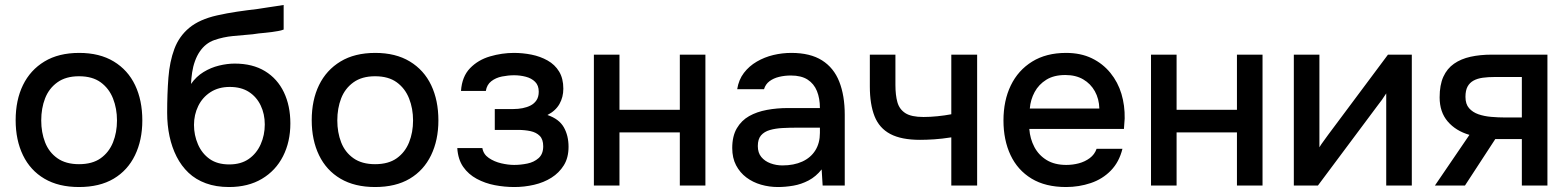

<svg xmlns="http://www.w3.org/2000/svg" viewBox="-20 -747 6314 773"><path d="M298 6Q216 6 159 -27.5Q102 -61 72.5 -122Q43 -183 43 -263Q43 -344 72.5 -404.5Q102 -465 159 -499.5Q216 -534 299 -534Q381 -534 438 -499.5Q495 -465 524 -404Q553 -343 553 -262Q553 -183 523.5 -122Q494 -61 437.5 -27.5Q381 6 298 6ZM298 -86Q352 -86 385.5 -110Q419 -134 435 -174Q451 -214 451 -262Q451 -310 435 -350.5Q419 -391 385.5 -415.5Q352 -440 298 -440Q245 -440 211 -415.5Q177 -391 161.5 -351Q146 -311 146 -262Q146 -214 161.5 -174Q177 -134 211 -110Q245 -86 298 -86Z M902 6Q850 6 809 -9Q768 -24 739 -51.5Q710 -79 691 -116.5Q672 -154 662.5 -198.5Q653 -243 653 -293Q653 -369 658 -434Q663 -499 682 -550Q701 -601 742 -635Q783 -669 854 -685Q894 -694 934.5 -700Q975 -706 1018 -711Q1042 -715 1060 -717.5Q1078 -720 1093.5 -722.5Q1109 -725 1122 -727V-628Q1112 -624 1099.5 -622Q1087 -620 1074 -618Q1061 -616 1048 -615Q1035 -614 1022 -612.5Q1009 -611 997 -609Q959 -606 918.5 -602Q878 -598 842.5 -585.5Q807 -573 784 -539Q773 -523 765 -501Q757 -479 753.5 -455Q750 -431 749 -409Q770 -439 799.5 -457Q829 -475 862 -483Q895 -491 925 -491Q997 -491 1047 -460.5Q1097 -430 1123 -375.5Q1149 -321 1149 -250Q1149 -176 1119.5 -118Q1090 -60 1034.5 -27Q979 6 902 6ZM903 -85Q950 -85 981.5 -107Q1013 -129 1029.5 -166Q1046 -203 1046 -246Q1046 -288 1029.5 -322.5Q1013 -357 982 -377Q951 -397 905 -397Q860 -397 827.5 -376Q795 -355 778 -320Q761 -285 761 -244Q761 -203 777 -166Q793 -129 824 -107Q855 -85 903 -85Z M1490 6Q1408 6 1351 -27.5Q1294 -61 1264.5 -122Q1235 -183 1235 -263Q1235 -344 1264.5 -404.5Q1294 -465 1351 -499.5Q1408 -534 1491 -534Q1573 -534 1630 -499.5Q1687 -465 1716 -404Q1745 -343 1745 -262Q1745 -183 1715.5 -122Q1686 -61 1629.5 -27.5Q1573 6 1490 6ZM1490 -86Q1544 -86 1577.5 -110Q1611 -134 1627 -174Q1643 -214 1643 -262Q1643 -310 1627 -350.5Q1611 -391 1577.5 -415.5Q1544 -440 1490 -440Q1437 -440 1403 -415.5Q1369 -391 1353.5 -351Q1338 -311 1338 -262Q1338 -214 1353.5 -174Q1369 -134 1403 -110Q1437 -86 1490 -86Z M2051 6Q2011 6 1972 -1.5Q1933 -9 1899.5 -27Q1866 -45 1845 -75Q1824 -105 1821 -151H1922Q1926 -126 1948 -111Q1970 -96 1998 -89.5Q2026 -83 2050 -83Q2076 -83 2103 -88.5Q2130 -94 2148.5 -110.5Q2167 -127 2167 -158Q2167 -186 2153 -200Q2139 -214 2116 -219Q2093 -224 2065 -224H1972V-308H2047Q2066 -308 2084 -311.5Q2102 -315 2116.5 -322.5Q2131 -330 2140 -343.5Q2149 -357 2149 -378Q2149 -403 2134.5 -417.5Q2120 -432 2097 -438Q2074 -444 2050 -444Q2026 -444 2001 -439Q1976 -434 1958 -420Q1940 -406 1936 -381H1836Q1840 -439 1872.5 -472.5Q1905 -506 1953 -520Q2001 -534 2049 -534Q2085 -534 2120 -527Q2155 -520 2184.5 -503.5Q2214 -487 2231 -459Q2248 -431 2248 -390Q2248 -356 2232.5 -328.5Q2217 -301 2184 -284Q2231 -268 2250 -234.5Q2269 -201 2269 -156Q2269 -112 2250 -81.5Q2231 -51 2200 -31.5Q2169 -12 2130 -3Q2091 6 2051 6Z M2371 0V-527H2474V-305H2717V-527H2820V0H2717V-214H2474V0Z M3112 6Q3077 6 3044 -3.5Q3011 -13 2985 -32.5Q2959 -52 2943.5 -81.5Q2928 -111 2928 -151Q2928 -199 2946.5 -230.5Q2965 -262 2996 -279.5Q3027 -297 3067.5 -304.5Q3108 -312 3152 -312H3281Q3281 -351 3269 -380.5Q3257 -410 3231.5 -426.5Q3206 -443 3164 -443Q3139 -443 3116.5 -437.5Q3094 -432 3078 -420Q3062 -408 3056 -388H2948Q2954 -426 2975 -453.5Q2996 -481 3027 -499Q3058 -517 3093.5 -525.5Q3129 -534 3166 -534Q3242 -534 3289.5 -504Q3337 -474 3359 -418Q3381 -362 3381 -285V0H3292L3288 -65Q3265 -36 3235.5 -20.5Q3206 -5 3174 0.5Q3142 6 3112 6ZM3130 -81Q3176 -81 3210 -96.5Q3244 -112 3262.5 -141.5Q3281 -171 3281 -212V-233H3187Q3158 -233 3130 -231.5Q3102 -230 3079.5 -223.5Q3057 -217 3044 -202Q3031 -187 3031 -159Q3031 -132 3045 -115Q3059 -98 3082 -89.5Q3105 -81 3130 -81Z M3810 0V-194Q3772 -188 3740.5 -186Q3709 -184 3684 -184Q3609 -184 3564.5 -207.5Q3520 -231 3501 -279Q3482 -327 3482 -399V-527H3585V-405Q3585 -364 3593 -335.5Q3601 -307 3625 -291.5Q3649 -276 3698 -276Q3724 -276 3754 -279Q3784 -282 3810 -287V-527H3914V0Z M4272 6Q4189 6 4133 -28Q4077 -62 4048.5 -122.5Q4020 -183 4020 -262Q4020 -342 4049.5 -403Q4079 -464 4135.5 -499Q4192 -534 4272 -534Q4331 -534 4375.5 -512.5Q4420 -491 4450.5 -453.5Q4481 -416 4495 -369Q4509 -322 4508 -270Q4507 -259 4506.5 -249Q4506 -239 4505 -228H4124Q4127 -188 4144.5 -155Q4162 -122 4194 -102.5Q4226 -83 4273 -83Q4299 -83 4323.5 -89.5Q4348 -96 4367.5 -110.5Q4387 -125 4395 -148H4499Q4486 -95 4452.5 -60.5Q4419 -26 4371.5 -10Q4324 6 4272 6ZM4126 -310H4406Q4405 -349 4388 -379.5Q4371 -410 4341 -427.5Q4311 -445 4269 -445Q4223 -445 4192.5 -426Q4162 -407 4145.5 -376.5Q4129 -346 4126 -310Z M4614 0V-527H4717V-305H4960V-527H5063V0H4960V-214H4717V0Z M5189 0V-527H5292V-154Q5299 -166 5310 -180.5Q5321 -195 5327 -204L5568 -527H5664V0H5561V-371Q5553 -358 5544 -345.5Q5535 -333 5527 -323L5286 0Z M5757 0 5896 -204Q5841 -220 5808.5 -258Q5776 -296 5776 -355Q5776 -405 5791 -438Q5806 -471 5834 -490.5Q5862 -510 5900.5 -518.5Q5939 -527 5986 -527H6210V0H6107V-187H6000L5878 0ZM6040 -274H6107V-437H5998Q5971 -437 5949.5 -434Q5928 -431 5912.5 -422.5Q5897 -414 5888.5 -398.5Q5880 -383 5880 -357Q5880 -328 5894.5 -311.5Q5909 -295 5932 -287Q5955 -279 5983.5 -276.5Q6012 -274 6040 -274Z"/></svg>

Font: Onest Medium
Style: Regular
Weight: 500
Designer: Dmitri Voloshin, Andrey Kudryavtsev
Foundry: Dmitri Voloshin, Andrey Kudryavtsev
Version: Version 1.000;gftools[0.9.33]